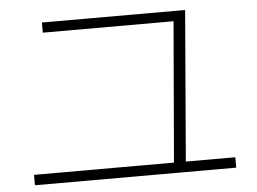

<svg xmlns="http://www.w3.org/2000/svg" viewBox="-48 -740 1034 772"><g transform="rotate(-5 469.0 -354.5)"><path d="M62.5 -71.3H627.4L675.3 -637.7H147.5V-678.7H725.6L675.3 -71.3H875V-29.3H62.5Z"/></g></svg>

Font: Pretendard ExtraLight
Style: Regular
Weight: 200
Designer: Base glyphs from Inter by Rasmus Andersson; Hangeul glyphs from Noto Sans CJK(Source Han Sans) by Jang Soo-young and Kan
Foundry: Kil Hyung-jin
Version: Version 1.309